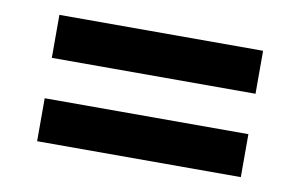

<svg xmlns="http://www.w3.org/2000/svg" viewBox="-44 -570 688 440"><g transform="rotate(10 300.0 -350.0)"><path d="M63 -497H537V-397H63ZM63 -303H537V-203H63Z"/></g></svg>

Font: Epunda Sans
Style: Bold
Weight: 700
Designer: Simon Atzbach
Foundry: typofactur
Version: Version 2.204; ttfautohint (v1.8.4.7-5d5b)